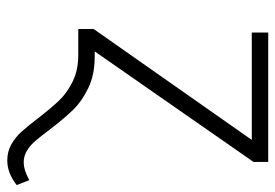

<svg xmlns="http://www.w3.org/2000/svg" viewBox="-136 -434 769 536"><g transform="rotate(90 248.0 -165.5)"><path d="M340.8 79.1Q359.4 104 372.1 118.9Q384.8 133.8 399.9 143.1Q415 152.3 432.6 152.3Q454.1 152.3 482.4 136.7L496.1 171.9Q462.4 198.2 427.7 198.2Q402.8 198.2 382.8 187Q362.8 175.8 347.4 158.7Q332 141.6 309.6 112.3Q281.7 76.2 260.3 53.7Q238.8 31.2 207 15.6Q175.3 0 132.8 0H60.5V-43L370.1 -484.4H70.3V-530.3H431.6V-489.3L123 -45.9H137.7Q188.5 -45.9 225.6 -27.8Q262.7 -9.8 286.6 14.9Q310.5 39.6 340.8 79.1Z"/></g></svg>

Font: Pretendard ExtraLight
Style: Regular
Weight: 200
Designer: Base glyphs from Inter by Rasmus Andersson; Hangeul glyphs from Noto Sans CJK(Source Han Sans) by Jang Soo-young and Kan
Foundry: Kil Hyung-jin
Version: Version 1.309